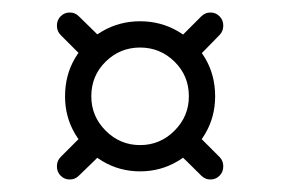

<svg xmlns="http://www.w3.org/2000/svg" viewBox="-20 -418 458 307"><path d="M331 -167Q337 -161 337 -152Q337 -143 331 -137Q325 -131 316.5 -131Q308 -131 302 -137Q280 -159 259 -179Q259 -179 259 -179Q259 -179 259 -179Q253 -186 253 -194.5Q253 -203 259 -209Q266 -215 274.5 -215Q283 -215 289 -209Q310 -188 331 -167Q331 -167 331 -167Q331 -167 331 -167ZM148 -350Q154 -344 154 -335.5Q154 -327 148 -321Q142 -314 133.5 -314Q125 -314 119 -320Q108 -331 97.5 -341.5Q87 -352 77 -362Q77 -362 77 -362Q77 -362 77 -362Q71 -368 71 -377Q71 -386 77 -392Q83 -398 91.5 -398Q100 -398 106 -392Q117 -381 127.5 -371Q138 -361 148 -350Q148 -350 148 -350Q148 -350 148 -350ZM77 -137Q71 -143 71 -152Q71 -161 77 -167Q98 -188 119 -209Q125 -215 134 -215Q143 -215 149 -209Q155 -203 155 -194Q155 -185 149 -179Q128 -158 106 -137Q100 -131 91.5 -131Q83 -131 77 -137ZM289 -320Q283 -314 274.5 -314Q266 -314 260 -320Q254 -326 253.5 -334.5Q253 -343 260 -350Q270 -360 280.5 -370.5Q291 -381 302 -392Q308 -398 316.5 -398Q325 -398 331 -392Q337 -386 337 -377Q337 -368 331 -362Q321 -352 310.5 -341Q300 -330 289 -320Q289 -320 289 -320Q289 -320 289 -320ZM282 -264Q282 -297 259 -319.5Q236 -342 204 -342Q172 -342 149 -319.5Q126 -297 126 -264Q126 -232 149 -209Q172 -186 204 -186Q236 -186 259 -209Q282 -232 282 -264ZM84 -264Q84 -298 100 -325Q116 -352 143.5 -368Q171 -384 204 -384Q237 -384 264.5 -368Q292 -352 308 -325Q324 -298 324 -264Q324 -231 308 -204Q292 -177 264.5 -160.5Q237 -144 204 -144Q171 -144 143.5 -160.5Q116 -177 100 -204Q84 -231 84 -264Z"/></svg>

Font: FRB American Cursive Medium
Style: Italic
Weight: 500
Italic angle: -25°
Version: Version 2.0;Modular Font Editor K font №1